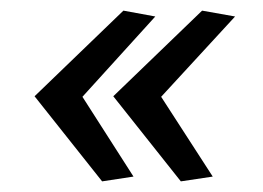

<svg xmlns="http://www.w3.org/2000/svg" viewBox="-20 -513 494 361"><path d="M231 -181 172 -172 45 -332 212 -493 272 -482 135 -331ZM380 -181 320 -172 193 -332 360 -493 422 -482 283 -331Z"/></svg>

Font: Rosario Light
Style: Italic
Weight: 300
Italic angle: -8.05°
Designer: Hector Gatti
Foundry: Omnibus Type
Version: Version 1.101; ttfautohint (v1.8.1.43-b0c9)